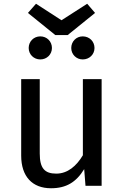

<svg xmlns="http://www.w3.org/2000/svg" viewBox="-20 -991 661 1024"><path d="M445 -971 308 -883 172 -971 129 -922 275 -804H341L487 -922ZM195 -797C160 -797 133 -770 133 -735C133 -701 160 -674 195 -674C230 -674 257 -701 257 -735C257 -770 230 -797 195 -797ZM421 -797C387 -797 360 -770 360 -735C360 -701 387 -674 421 -674C457 -674 484 -701 484 -735C484 -770 457 -797 421 -797ZM522 -569H422V-163C388 -106 341 -65 280 -65C218 -65 192 -94 192 -172V-569H93V-161C93 -50 152 13 252 13C333 13 386 -19 429 -89L436 0H522Z"/></svg>

Font: Glow Sans SC Normal Medium
Style: Regular
Weight: 600
Designer: Ryoko NISHIZUKA (kana, bopomofo & ideographs); Paul D. Hunt (Latin, Greek & Cyrillic); Sandoll Communications, Soo-young
Version: Version 0.93